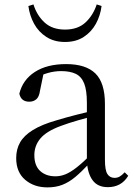

<svg xmlns="http://www.w3.org/2000/svg" viewBox="-20 -814 597 849"><path d="M189.7 14.6Q130.5 14.6 91.1 -19.1Q51.6 -52.8 51.6 -115.1Q51.6 -153.9 68.8 -184.3Q85.9 -214.6 125.4 -239Q164.9 -263.5 230.9 -282.3Q272.8 -294.9 318.8 -306.7Q364.8 -318.5 404.8 -327.7V-303.3Q364.8 -293.3 323.7 -281.5Q282.6 -269.7 248.6 -257Q185.3 -233.6 158.6 -201.7Q131.9 -169.7 131.9 -128.2Q131.9 -81.6 157.5 -58Q183.2 -34.4 225.1 -34.4Q247.6 -34.4 269.6 -43.3Q291.6 -52.2 319.7 -74.2Q347.7 -96.3 385.8 -134.4L394.5 -87.1H370.9Q339.7 -53.7 312.5 -31.1Q285.2 -8.4 256.1 3.1Q227 14.6 189.7 14.6ZM456.8 13.6Q412.1 13.6 389.8 -16.6Q367.5 -46.7 364.2 -99.7V-103.3V-359Q364.2 -415 352.1 -445.3Q339.9 -475.6 314.7 -487.6Q289.6 -499.6 250 -499.6Q221.3 -499.6 192.1 -491.4Q162.9 -483.2 129.7 -464.7L173.2 -491.9L156.8 -412.7Q153.2 -386 140.7 -375.2Q128.1 -364.3 109.4 -364.3Q73.2 -364.3 65.5 -399.7Q80.4 -461 134.1 -495.8Q187.8 -530.6 272.2 -530.6Q359.5 -530.6 401.8 -489.2Q444 -447.8 444 -354.6V-107.7Q444 -60.8 455.1 -44.2Q466.1 -27.5 486.4 -27.5Q499 -27.5 509 -33.2Q519 -38.8 531.4 -52.1L547.1 -36.7Q531.2 -10.7 508.6 1.4Q486 13.6 456.8 13.6ZM105.5 -787.4 127.9 -794.4Q143.3 -745.5 177.4 -714.3Q211.5 -683.2 267.3 -683.2Q323.9 -683.2 357.8 -714.5Q391.7 -745.9 407.7 -794.4L429.1 -787.4Q423.8 -745 404.1 -709Q384.4 -672.9 350.2 -650.7Q316.1 -628.4 267.3 -628.4Q219.5 -628.4 185 -650.7Q150.4 -672.9 130.7 -709Q111.1 -745 105.5 -787.4Z"/></svg>

Font: Source Han Serif JP VF
Style: Regular
Weight: 250
Designer: Ryoko NISHIZUKA 西塚涼子 (kana & ideographs); Frank Grießhammer (Latin, Greek & Cyrillic); Wenlong ZHANG 张文龙 (bopomofo); San
Foundry: Adobe
Version: Version 2.001;hotconv 1.1.0;makeotfexe 2.6.0